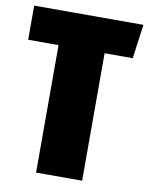

<svg xmlns="http://www.w3.org/2000/svg" viewBox="-80 -755 631 814"><g transform="rotate(10 235.5 -348.0)"><path d="M471.2 -695.8 451.2 -548.8H330.1V0H131.8V-548.8H1V-695.8Z"/></g></svg>

Font: Fira Sans Compressed Heavy
Style: Regular
Weight: 900
Width: 1
Designer: Carrois Corporate & Edenspiekermann AG
Foundry: Carrois Corporate GbR & Edenspiekermann AG
Version: Version 4.203;PS 004.203;hotconv 1.0.88;makeotf.lib2.5.64775